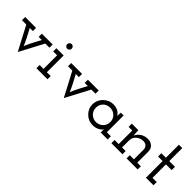

<svg xmlns="http://www.w3.org/2000/svg" viewBox="167 -1572 2548 2548"><g transform="rotate(45 1440.5 -298.0)"><path d="M473 -315H551V-375H348V-315H407Q376 -257 346 -200Q316 -143 294 -88Q271 -144 241.5 -201Q212 -258 181 -315H239V-375H35V-315H116Q161 -230 205 -146Q249 -62 294 23Q339 -62 383.5 -145.5Q428 -229 473 -315Z M829 0V-60H757V-375H621V-315H694V-60H621V0ZM769 -514Q769 -533 756 -545.5Q743 -558 727 -558Q711 -558 697.5 -545.5Q684 -533 684 -514Q684 -496 697.5 -483.5Q711 -471 727 -471Q743 -471 756 -483.5Q769 -496 769 -514Z M1337 -315H1415V-375H1212V-315H1271Q1240 -257 1210 -200Q1180 -143 1158 -88Q1135 -144 1105.5 -201Q1076 -258 1045 -315H1103V-375H899V-315H980Q1025 -230 1069 -146Q1113 -62 1158 23Q1203 -62 1247.5 -145.5Q1292 -229 1337 -315Z M1958 0V-60H1883V-375H1831Q1830 -358 1828.5 -341Q1827 -324 1827 -308Q1815 -336 1778 -360Q1741 -384 1684 -384Q1642 -384 1605.5 -368Q1569 -352 1543 -325Q1516 -299 1500.5 -263Q1485 -227 1485 -187Q1485 -147 1500.5 -111.5Q1516 -76 1543 -50Q1569 -23 1605.5 -7.5Q1642 8 1684 8Q1714 8 1738.5 1Q1763 -6 1782 -18Q1800 -28 1811.5 -40Q1823 -52 1827 -62Q1827 -53 1827 -46Q1827 -39 1827 -30V0ZM1684 -322Q1712 -322 1736.5 -312.5Q1761 -303 1779 -285Q1798 -268 1809 -242.5Q1820 -217 1820 -188Q1820 -159 1809 -133.5Q1798 -108 1779 -90Q1761 -73 1736.5 -63Q1712 -53 1684 -53Q1657 -53 1634.5 -62Q1612 -71 1595 -86Q1573 -104 1561 -130.5Q1549 -157 1549 -188Q1549 -216 1558 -239.5Q1567 -263 1585 -281Q1602 -301 1628 -311.5Q1654 -322 1684 -322Z M2236 0V-60H2168V-193Q2168 -221 2179.5 -244.5Q2191 -268 2211 -285Q2230 -302 2255.5 -311.5Q2281 -321 2310 -321Q2350 -319 2369.5 -297.5Q2389 -276 2391 -246V-60H2313V0H2521V-60H2454V-271Q2452 -321 2419 -352Q2386 -383 2328 -383Q2274 -383 2229.5 -354.5Q2185 -326 2165 -278Q2163 -299 2162 -315.5Q2161 -332 2160 -353L2159 -375H2036V-315H2105V-60H2028V0Z M2818 0V-60H2739V-313H2846V-375H2739V-619H2676V-375H2591V-313H2676V0Z"/></g></svg>

Font: Josefin Slab Thin SemiBold
Style: Regular
Weight: 600
Version: Version 2.000